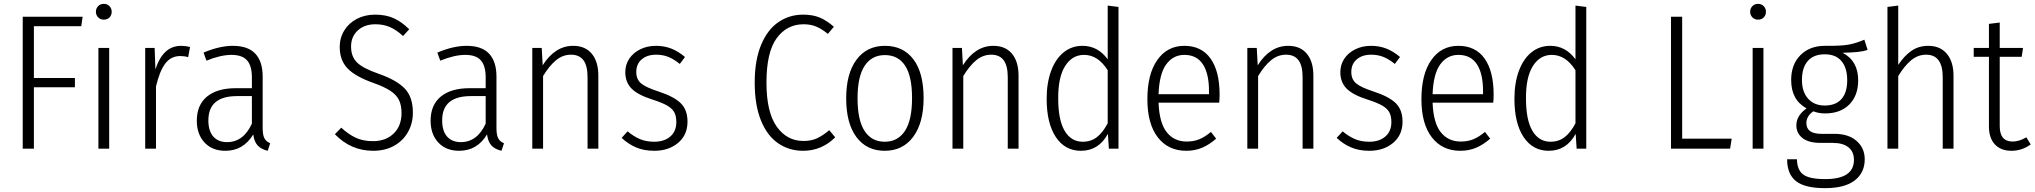

<svg xmlns="http://www.w3.org/2000/svg" viewBox="-20 -772 10565 997"><path d="M98 -685H409L402 -636H156V-367H369V-319H156V0H98Z M560 -711Q560 -693 548.5 -681.5Q537 -670 519 -670Q501 -670 489.5 -682Q478 -694 478 -711Q478 -728 489.5 -740Q501 -752 519 -752Q537 -752 548.5 -740Q560 -728 560 -711ZM547 0H491V-523H547Z M967 -528 957 -475Q938 -481 916 -481Q868 -481 838.5 -442.5Q809 -404 790 -323V0H734V-523H783L787 -412Q807 -473 840 -503.5Q873 -534 921 -534Q943 -534 967 -528Z M1383 -28 1370 11Q1336 3 1318 -16.5Q1300 -36 1295 -74Q1244 11 1150 11Q1082 11 1042 -32Q1002 -75 1002 -145Q1002 -227 1055 -270.5Q1108 -314 1204 -314H1288V-370Q1288 -430 1263 -458.5Q1238 -487 1182 -487Q1126 -487 1052 -457L1037 -499Q1120 -534 1189 -534Q1268 -534 1306 -493Q1344 -452 1344 -374V-107Q1344 -71 1353 -54Q1362 -37 1383 -28ZM1288 -130V-273H1211Q1062 -273 1062 -147Q1062 -92 1087.5 -63Q1113 -34 1159 -34Q1244 -34 1288 -130Z M2105 -620 2073 -585Q2038 -617 2004.5 -631.5Q1971 -646 1929 -646Q1873 -646 1838 -614Q1803 -582 1803 -530Q1803 -478 1834 -447.5Q1865 -417 1946 -389Q2038 -357 2081 -313Q2124 -269 2124 -187Q2124 -131 2098 -85.5Q2072 -40 2025.5 -14.5Q1979 11 1918 11Q1802 11 1719 -75L1752 -109Q1790 -74 1828 -56.5Q1866 -39 1917 -39Q1983 -39 2024 -78.5Q2065 -118 2065 -185Q2065 -226 2051.5 -253Q2038 -280 2007 -300.5Q1976 -321 1920 -341Q1826 -374 1785 -416.5Q1744 -459 1744 -528Q1744 -575 1767.5 -613.5Q1791 -652 1833 -674Q1875 -696 1928 -696Q1984 -696 2025.5 -677Q2067 -658 2105 -620Z M2597 -28 2584 11Q2550 3 2532 -16.5Q2514 -36 2509 -74Q2458 11 2364 11Q2296 11 2256 -32Q2216 -75 2216 -145Q2216 -227 2269 -270.5Q2322 -314 2418 -314H2502V-370Q2502 -430 2477 -458.5Q2452 -487 2396 -487Q2340 -487 2266 -457L2251 -499Q2334 -534 2403 -534Q2482 -534 2520 -493Q2558 -452 2558 -374V-107Q2558 -71 2567 -54Q2576 -37 2597 -28ZM2502 -130V-273H2425Q2276 -273 2276 -147Q2276 -92 2301.5 -63Q2327 -34 2373 -34Q2458 -34 2502 -130Z M3087 -379V0H3031V-371Q3031 -431 3009.5 -459.5Q2988 -488 2945 -488Q2902 -488 2867 -459Q2832 -430 2800 -377V0H2744V-523H2793L2798 -433Q2862 -534 2956 -534Q3019 -534 3053 -493Q3087 -452 3087 -379Z M3537 -476 3510 -440Q3479 -465 3450.5 -476.5Q3422 -488 3387 -488Q3341 -488 3312.5 -464Q3284 -440 3284 -398Q3284 -360 3309 -339Q3334 -318 3399 -297Q3479 -271 3514.5 -236.5Q3550 -202 3550 -140Q3550 -71 3501 -30Q3452 11 3378 11Q3324 11 3283 -6.5Q3242 -24 3208 -56L3239 -90Q3271 -63 3303.5 -49.5Q3336 -36 3377 -36Q3429 -36 3460.5 -63Q3492 -90 3492 -138Q3492 -170 3481 -189.5Q3470 -209 3444 -224Q3418 -239 3368 -255Q3292 -279 3259.5 -312Q3227 -345 3227 -397Q3227 -436 3247.5 -467Q3268 -498 3304.5 -516Q3341 -534 3386 -534Q3430 -534 3466.5 -519.5Q3503 -505 3537 -476Z M4310 -633 4279 -596Q4247 -622 4218.5 -634Q4190 -646 4153 -646Q4066 -646 4013 -573.5Q3960 -501 3960 -343Q3960 -190 4013 -115Q4066 -40 4152 -40Q4194 -40 4224 -54.5Q4254 -69 4286 -96L4317 -59Q4247 11 4150 11Q4077 11 4020 -28.5Q3963 -68 3931 -147.5Q3899 -227 3899 -343Q3899 -459 3932 -538.5Q3965 -618 4022 -657Q4079 -696 4150 -696Q4201 -696 4237.5 -680.5Q4274 -665 4310 -633Z M4776 -263Q4776 -134 4722 -61.5Q4668 11 4574 11Q4480 11 4427 -60.5Q4374 -132 4374 -261Q4374 -390 4427.5 -462Q4481 -534 4575 -534Q4670 -534 4723 -464Q4776 -394 4776 -263ZM4433 -261Q4433 -148 4469.5 -92Q4506 -36 4574 -36Q4642 -36 4679 -92Q4716 -148 4716 -263Q4716 -376 4680 -431Q4644 -486 4575 -486Q4507 -486 4470 -430.5Q4433 -375 4433 -261Z M5269 -379V0H5213V-371Q5213 -431 5191.5 -459.5Q5170 -488 5127 -488Q5084 -488 5049 -459Q5014 -430 4982 -377V0H4926V-523H4975L4980 -433Q5044 -534 5138 -534Q5201 -534 5235 -493Q5269 -452 5269 -379Z M5788 -736V0H5738L5733 -77Q5685 11 5593 11Q5510 11 5462.5 -60.5Q5415 -132 5415 -259Q5415 -341 5438 -403.5Q5461 -466 5503 -500Q5545 -534 5601 -534Q5681 -534 5732 -464V-743ZM5732 -132V-407Q5682 -487 5609 -487Q5547 -487 5510.5 -428.5Q5474 -370 5475 -260Q5475 -149 5508.5 -92.5Q5542 -36 5602 -36Q5645 -36 5676 -60Q5707 -84 5732 -132Z M6311 -239H5996Q6000 -134 6038.5 -85.5Q6077 -37 6142 -37Q6179 -37 6208 -49Q6237 -61 6268 -87L6295 -52Q6260 -21 6222.5 -5Q6185 11 6140 11Q6046 11 5992 -59Q5938 -129 5938 -257Q5938 -387 5989.5 -460.5Q6041 -534 6130 -534Q6219 -534 6266 -468Q6313 -402 6313 -281Q6313 -259 6311 -239ZM6258 -299Q6258 -390 6226 -438.5Q6194 -487 6130 -487Q6072 -487 6036 -438Q6000 -389 5996 -283H6258Z M6800 -379V0H6744V-371Q6744 -431 6722.5 -459.5Q6701 -488 6658 -488Q6615 -488 6580 -459Q6545 -430 6513 -377V0H6457V-523H6506L6511 -433Q6575 -534 6669 -534Q6732 -534 6766 -493Q6800 -452 6800 -379Z M7250 -476 7223 -440Q7192 -465 7163.5 -476.5Q7135 -488 7100 -488Q7054 -488 7025.5 -464Q6997 -440 6997 -398Q6997 -360 7022 -339Q7047 -318 7112 -297Q7192 -271 7227.5 -236.5Q7263 -202 7263 -140Q7263 -71 7214 -30Q7165 11 7091 11Q7037 11 6996 -6.5Q6955 -24 6921 -56L6952 -90Q6984 -63 7016.5 -49.5Q7049 -36 7090 -36Q7142 -36 7173.5 -63Q7205 -90 7205 -138Q7205 -170 7194 -189.5Q7183 -209 7157 -224Q7131 -239 7081 -255Q7005 -279 6972.5 -312Q6940 -345 6940 -397Q6940 -436 6960.5 -467Q6981 -498 7017.5 -516Q7054 -534 7099 -534Q7143 -534 7179.5 -519.5Q7216 -505 7250 -476Z M7734 -239H7419Q7423 -134 7461.5 -85.5Q7500 -37 7565 -37Q7602 -37 7631 -49Q7660 -61 7691 -87L7718 -52Q7683 -21 7645.5 -5Q7608 11 7563 11Q7469 11 7415 -59Q7361 -129 7361 -257Q7361 -387 7412.5 -460.5Q7464 -534 7553 -534Q7642 -534 7689 -468Q7736 -402 7736 -281Q7736 -259 7734 -239ZM7681 -299Q7681 -390 7649 -438.5Q7617 -487 7553 -487Q7495 -487 7459 -438Q7423 -389 7419 -283H7681Z M8217 -736V0H8167L8162 -77Q8114 11 8022 11Q7939 11 7891.5 -60.5Q7844 -132 7844 -259Q7844 -341 7867 -403.5Q7890 -466 7932 -500Q7974 -534 8030 -534Q8110 -534 8161 -464V-743ZM8161 -132V-407Q8111 -487 8038 -487Q7976 -487 7939.5 -428.5Q7903 -370 7904 -260Q7904 -149 7937.5 -92.5Q7971 -36 8031 -36Q8074 -36 8105 -60Q8136 -84 8161 -132Z M8715 -52H8972L8964 0H8657V-685H8715Z M9150 -711Q9150 -693 9138.5 -681.5Q9127 -670 9109 -670Q9091 -670 9079.5 -682Q9068 -694 9068 -711Q9068 -728 9079.5 -740Q9091 -752 9109 -752Q9127 -752 9138.5 -740Q9150 -728 9150 -711ZM9137 0H9081V-523H9137Z M9678 -513Q9655 -505 9624.5 -502Q9594 -499 9548 -498Q9629 -456 9629 -355Q9629 -276 9583 -229.5Q9537 -183 9457 -183Q9424 -183 9396 -194Q9360 -169 9360 -133Q9360 -77 9438 -77H9506Q9579 -77 9621 -40Q9663 -3 9663 55Q9663 125 9611 165Q9559 205 9457 205Q9352 205 9306 168.5Q9260 132 9260 55H9311Q9312 111 9344 134.5Q9376 158 9458 158Q9607 158 9607 58Q9607 16 9578.5 -7Q9550 -30 9497 -30H9434Q9372 -30 9340 -55Q9308 -80 9308 -121Q9308 -172 9361 -209Q9320 -232 9300.5 -268.5Q9281 -305 9281 -357Q9281 -437 9329 -485.5Q9377 -534 9456 -534Q9541 -533 9580.5 -540.5Q9620 -548 9661 -566ZM9337 -357Q9337 -295 9369 -259.5Q9401 -224 9455 -224Q9512 -224 9542 -257.5Q9572 -291 9572 -356Q9572 -419 9542.5 -454.5Q9513 -490 9456 -490Q9397 -490 9367 -455Q9337 -420 9337 -357Z M10124 -379V0H10068V-371Q10068 -488 9982 -488Q9939 -488 9904 -459Q9869 -430 9837 -377V0H9781V-736L9837 -743V-435Q9868 -482 9905.5 -508Q9943 -534 9993 -534Q10055 -534 10089.5 -492.5Q10124 -451 10124 -379Z M10525 -22Q10479 11 10425 11Q10370 11 10339 -22Q10308 -55 10308 -115V-477H10229V-523H10308V-648L10364 -655V-523H10485L10478 -477H10364V-117Q10364 -37 10431 -37Q10465 -37 10502 -59Z"/></svg>

Font: Fira Sans Condensed Light
Style: Regular
Weight: 300
Width: 3
Designer: bBox Type GmbH & Carrois Corporate GbR & Edenspiekermann AG
Foundry: bBox Type GmbH & Carrois Corporate GbR & Edenspiekermann AG
Version: Version 4.301